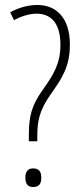

<svg xmlns="http://www.w3.org/2000/svg" viewBox="-20 -744 336 772"><path d="M96 -176H130V-196C130 -257 138 -300 184 -365C230 -430 261 -477 261 -565C261 -669 209 -724 130 -724C87 -724 50 -710 21 -695L36 -663C63 -677 95 -689 127 -689C189 -689 223 -646 223 -564C223 -486 193 -441 152 -383C107 -319 96 -279 96 -198ZM82 -30C82 -7 90 8 113 8C139 8 146 -7 146 -30C146 -51 139 -67 113 -67C90 -67 82 -51 82 -30Z"/></svg>

Font: Noto Sans Sinhala ExtraCondensed ExtraLight
Style: Regular
Weight: 200
Width: 2
Designer: Jelle Bosma - Monotype Design Team
Foundry: Monotype Imaging Inc.
Version: Version 2.006